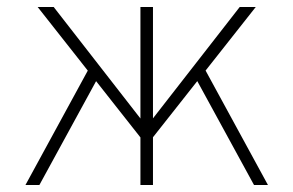

<svg xmlns="http://www.w3.org/2000/svg" viewBox="-20 -531 842 551"><path d="M404 -110 88 -511H134L404 -164ZM400 -113V-167L668 -511H714ZM53 0 241 -345 265 -315 93 0ZM383 0V-511H419V0ZM709 0 537 -315 561 -345 749 0Z"/></svg>

Font: Overpass Thin
Style: Regular
Weight: 250
Designer: Delve Withrington, Dave Bailey, Thomas Jockin
Foundry: Delve Fonts LLC
Version: Version 4.000